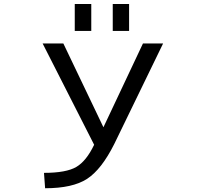

<svg xmlns="http://www.w3.org/2000/svg" viewBox="-20 -956 1040 987"><path d="M364.3 -796.9V-935.5H449.2V-796.9ZM559.6 -796.9V-935.5H643.6V-796.9ZM511.7 -301.8 714.8 -732.4H818.4L567.4 -215.8Q502 -85 427.7 -36.6Q353.5 11.7 211.9 11.7L206.1 -67.4Q320.3 -67.4 372.1 -97.7Q423.8 -127.9 463.9 -211.9L199.2 -732.4H305.7Z"/></svg>

Font: GenEi Gothic M Regular
Style: Regular
Weight: 400
Designer: o_tamon (Modified); [Source Han Sans]
Ryoko NISHIZUKA  (kana & ideographs); Paul D. Hunt (Latin, Greek & Cyrillic); Wenl
Version: Version 1.1a;Original Version 1.004